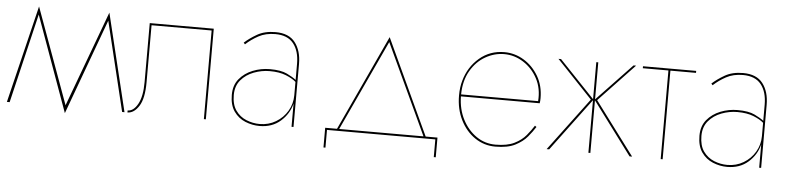

<svg xmlns="http://www.w3.org/2000/svg" viewBox="-40 -688 4033 971"><g transform="rotate(5 1977.0 -202.5)"><path d="M5 0 125 -495 302 -9 482 -495 602 0H590L480 -454L302 31L127 -454L19 0Z M1015 -460V0H1005V-450H700V-160Q700 -78 675 -39Q650 0 617 0V-10Q647 -10 668.5 -49Q690 -88 690 -160V-460Z M1179 -395 1172 -403Q1197 -426 1235 -448Q1273 -470 1328 -470Q1396 -470 1428 -428.5Q1460 -387 1460 -320V0H1450V-118Q1437 -65 1394.5 -27.5Q1352 10 1288 10Q1251 10 1215.5 -4.5Q1180 -19 1157.5 -51Q1135 -83 1135 -135Q1135 -184 1161.5 -216Q1188 -248 1229.5 -264.5Q1271 -281 1316 -281Q1372 -281 1403 -266Q1434 -251 1450 -238V-320Q1450 -385 1420 -422.5Q1390 -460 1328 -460Q1279 -460 1243 -440.5Q1207 -421 1179 -395ZM1145 -135Q1145 -86 1166 -56.5Q1187 -27 1220 -13.5Q1253 0 1288 0Q1333 0 1370 -22Q1407 -44 1428.5 -80.5Q1450 -117 1450 -160V-228Q1432 -244 1398.5 -257.5Q1365 -271 1316 -271Q1275 -271 1235.5 -256Q1196 -241 1170.5 -211Q1145 -181 1145 -135Z M1905 -470 1691 -10H2119ZM2180 0H1630V90H1620V-10H1680L1905 -495L2130 -10H2190V90H2180Z M2684 -107Q2669 -83 2646.5 -56Q2624 -29 2586 -9.5Q2548 10 2485 10Q2428 10 2381.5 -21.5Q2335 -53 2307.5 -108Q2280 -163 2280 -232Q2280 -274 2290 -308Q2310 -379 2363.5 -424.5Q2417 -470 2490 -470Q2543 -470 2589 -442Q2635 -414 2663.5 -365.5Q2692 -317 2692 -254Q2692 -248 2691.5 -241Q2691 -234 2690 -228H2290Q2291 -163 2317.5 -111.5Q2344 -60 2387.5 -30Q2431 0 2485 0Q2544 0 2580.5 -18Q2617 -36 2639 -62.5Q2661 -89 2676 -113ZM2490 -460Q2440 -460 2394.5 -434Q2349 -408 2320 -358Q2291 -308 2290 -238H2681Q2686 -302 2659.5 -352Q2633 -402 2587.5 -431Q2542 -460 2490 -460Z M2778 -460 2957 -272V-460H2967V-272L3146 -460H3159L2978 -269L3179 0H3166L2967 -267V0H2957V-267L2758 0H2745L2946 -269L2765 -460Z M3194 -460H3464V-450H3334V0H3324V-450H3194Z M3553 -395 3546 -403Q3571 -426 3609 -448Q3647 -470 3702 -470Q3770 -470 3802 -428.5Q3834 -387 3834 -320V0H3824V-118Q3811 -65 3768.5 -27.5Q3726 10 3662 10Q3625 10 3589.5 -4.5Q3554 -19 3531.5 -51Q3509 -83 3509 -135Q3509 -184 3535.5 -216Q3562 -248 3603.5 -264.5Q3645 -281 3690 -281Q3746 -281 3777 -266Q3808 -251 3824 -238V-320Q3824 -385 3794 -422.5Q3764 -460 3702 -460Q3653 -460 3617 -440.5Q3581 -421 3553 -395ZM3519 -135Q3519 -86 3540 -56.5Q3561 -27 3594 -13.5Q3627 0 3662 0Q3707 0 3744 -22Q3781 -44 3802.5 -80.5Q3824 -117 3824 -160V-228Q3806 -244 3772.5 -257.5Q3739 -271 3690 -271Q3649 -271 3609.5 -256Q3570 -241 3544.5 -211Q3519 -181 3519 -135Z"/></g></svg>

Font: Jost* Hairline
Style: Regular
Weight: 100
Version: Version 3.7